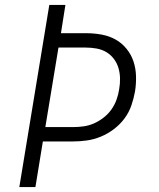

<svg xmlns="http://www.w3.org/2000/svg" viewBox="-20 -755 640 775"><path d="M58 0 179 -735H244L226 -621H328Q359 -621 389.5 -615.5Q420 -610 445.5 -596Q471 -582 490 -559Q509 -536 518.5 -508Q528 -480 529 -448.5Q530 -417 525 -386Q520 -358 510.5 -330Q501 -302 483 -277.5Q465 -253 440 -234Q415 -215 387 -203.5Q359 -192 330.5 -188Q302 -184 274 -184H153L123 0ZM163 -242H275Q296 -242 317.5 -245Q339 -248 359.5 -257Q380 -266 398.5 -280.5Q417 -295 430 -313.5Q443 -332 450.5 -353Q458 -374 461 -395Q465 -417 464.5 -439Q464 -461 458 -481Q452 -501 439.5 -517.5Q427 -534 409.5 -544.5Q392 -555 370.5 -559Q349 -563 327 -563H216Z"/></svg>

Font: Iosevka Light Extended Oblique
Style: Regular
Weight: 300
Width: 7
Italic angle: -9°
Monospace: yes
Designer: Belleve Invis
Foundry: Belleve Invis
Version: Version 32.5.0; ttfautohint (v1.8.4)